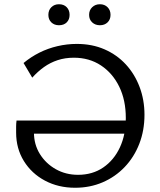

<svg xmlns="http://www.w3.org/2000/svg" viewBox="-20 -875 756 905"><path d="M334 10Q255 10 192 -23.5Q129 -57 92.5 -116Q56 -175 56 -250Q56 -265 56 -279Q56 -293 58 -307L143 -287Q141 -281 140.5 -270.5Q140 -260 140 -251Q140 -194 168 -149Q196 -104 243 -77.5Q290 -51 348 -51Q416 -51 466.5 -85.5Q517 -120 545 -180Q573 -240 573 -319Q573 -403 542 -466.5Q511 -530 456 -566.5Q401 -603 328 -603Q287 -603 252 -591.5Q217 -580 187.5 -559Q158 -538 132 -509L91 -578Q126 -607 166 -627Q206 -647 251 -657.5Q296 -668 342 -668Q414 -668 472.5 -642.5Q531 -617 573 -571.5Q615 -526 638 -465Q661 -404 661 -334Q661 -260 636.5 -197Q612 -134 567.5 -87.5Q523 -41 463.5 -15.5Q404 10 334 10ZM101 -245 58 -307H603V-245ZM258 -756Q236 -756 222 -769.5Q208 -783 208 -805Q208 -827 222 -841Q236 -855 258 -855Q281 -855 294.5 -841Q308 -827 308 -805Q308 -783 294.5 -769.5Q281 -756 258 -756ZM451 -756Q429 -756 414.5 -769.5Q400 -783 400 -805Q400 -827 414.5 -841Q429 -855 451 -855Q473 -855 487 -841Q501 -827 501 -805Q501 -783 487 -769.5Q473 -756 451 -756Z"/></svg>

Font: Ysabeau Office Medium
Style: Regular
Weight: 500
Designer: Christian Thalmann (Catharsis Fonts)
Version: Version 2.001;gftools[0.9.30]; featfreeze: tnum,lnum,ss02